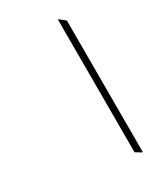

<svg xmlns="http://www.w3.org/2000/svg" viewBox="-161 -684 660 766"><g transform="rotate(-30 168.5 -300.5)"><path d="M262 13 236 -3V-614H239L265 -593V12Z"/></g></svg>

Font: Noto Serif Bengali ExtraCondensed ExtraLight
Style: Regular
Weight: 200
Width: 2
Designer: Juan Bruce, Universal Thirst, Indian Type Foundry and the Monotype Design Team.
Foundry: Monotype Imaging Inc.
Version: Version 2.003; ttfautohint (v1.8.4.7-5d5b)